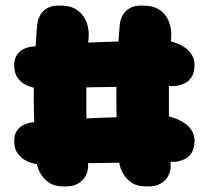

<svg xmlns="http://www.w3.org/2000/svg" viewBox="-20 -669 745 686"><path d="M502 -3Q470 -3 451 -16Q432 -29 422 -45.5Q412 -62 409 -74.5Q406 -87 406 -87Q402 -130 399.5 -178.5Q397 -227 396 -277.5Q395 -328 396.5 -380Q398 -432 401 -483Q404 -534 408 -582Q408 -582 410 -592.5Q412 -603 419.5 -616.5Q427 -630 444 -640Q461 -650 491 -649Q524 -649 544 -637.5Q564 -626 574 -610Q584 -594 588 -577.5Q592 -561 592 -550Q592 -539 592 -539Q588 -499 586 -454Q584 -409 583.5 -361Q583 -313 583.5 -264.5Q584 -216 586 -167.5Q588 -119 590 -72Q590 -72 588.5 -61.5Q587 -51 579 -37Q571 -23 553 -12.5Q535 -2 502 -3ZM207 -3Q175 -3 156 -16Q137 -29 127 -45.5Q117 -62 114 -74.5Q111 -87 111 -87Q107 -130 104.5 -178.5Q102 -227 101 -277.5Q100 -328 101.5 -380Q103 -432 106 -483Q109 -534 113 -582Q113 -582 115 -592.5Q117 -603 124.5 -616.5Q132 -630 149 -640Q166 -650 196 -649Q229 -649 248.5 -637.5Q268 -626 278.5 -610Q289 -594 293 -577.5Q297 -561 297 -550Q297 -539 297 -539Q293 -499 291 -454Q289 -409 288.5 -361Q288 -313 288.5 -264.5Q289 -216 291 -167.5Q293 -119 295 -72Q295 -72 293.5 -61.5Q292 -51 284 -37Q276 -23 258 -12.5Q240 -2 207 -3ZM109 -83Q109 -83 97.5 -85.5Q86 -88 71 -96Q56 -104 44 -119.5Q32 -135 31 -161Q30 -187 40 -201.5Q50 -216 63.5 -222.5Q77 -229 87.5 -230.5Q98 -232 98 -232Q211 -243 335 -248Q459 -253 584 -253Q584 -253 593 -250.5Q602 -248 616 -242Q630 -236 643.5 -226Q657 -216 666 -201Q675 -186 675 -166Q675 -139 665 -123.5Q655 -108 642 -101.5Q629 -95 619 -93Q609 -91 609 -91ZM109 -354Q109 -354 97.5 -356.5Q86 -359 71 -366.5Q56 -374 44 -389.5Q32 -405 31 -431Q30 -457 40 -472Q50 -487 63.5 -493.5Q77 -500 87.5 -501.5Q98 -503 98 -503Q211 -514 335 -518.5Q459 -523 584 -523Q584 -523 593 -520.5Q602 -518 616 -512.5Q630 -507 643.5 -497Q657 -487 666 -472Q675 -457 675 -437Q675 -410 665 -394.5Q655 -379 642 -372.5Q629 -366 619 -364Q609 -362 609 -362Z"/></svg>

Font: Sour Gummy Black
Style: Regular
Weight: 900
Designer: Stefie Justprince
Foundry: Eifetstype
Version: Version 1.000